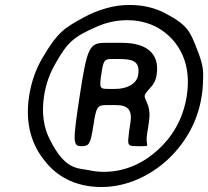

<svg xmlns="http://www.w3.org/2000/svg" viewBox="-20 -741 836 771"><path d="M97 -356C79 -241 110 -156 159 -96C204 -37 278 10 387 10C493 10 584 -38 649 -96C715 -156 773 -243 790 -356C793 -373 794 -390 795 -407C796 -451 801 -468 771 -544C743 -615 734 -641 639 -690C601 -709 556 -721 501 -721C469 -721 437 -717 407 -708C374 -699 343 -686 316 -671C242 -630 213 -616 149 -506C124 -463 106 -413 97 -356ZM157 -356C164 -402 179 -444 200 -481C251 -573 276 -593 369 -634C405 -650 447 -660 491 -660C549 -660 595 -643 629 -620C701 -571 750 -484 730 -356C715 -260 670 -190 614 -139C560 -90 488 -51 397 -51C377 -51 358 -53 340 -57C292 -67 243 -56 181 -179C156 -226 146 -286 157 -356ZM504 -251 498 -210C497 -201 496 -190 495 -180C494 -156 499 -154 534 -154C568 -154 570 -154 571 -158C572 -162 568 -164 569 -190C570 -201 572 -212 574 -224L578 -251C582 -277 581 -299 575 -316C558 -362 551 -351 584 -389C597 -402 606 -419 609 -441C623 -532 561 -569 470 -569H402C339 -569 330 -550 301 -362C272 -173 272 -154 306 -154C339 -154 343 -162 355 -237C366 -311 371 -319 406 -319H445C494 -319 511 -299 504 -251ZM535 -441C529 -401 485 -384 444 -384H411C380 -384 379 -390 387 -444C395 -498 399 -504 428 -504H460C514 -504 543 -494 535 -441Z"/></svg>

Font: Asimov Print
Style: AIt
Weight: 500
Designer: Google
Version: Version 2.000980: 2014